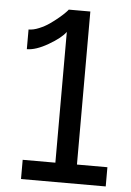

<svg xmlns="http://www.w3.org/2000/svg" viewBox="-52 -758 545 797"><g transform="rotate(5 220.5 -359.0)"><path d="M418.9 -80.1V0H65.9V-80.1H202.1V-625Q183.6 -599.1 132.1 -569.1Q80.6 -539.1 43 -539.1V-621.1Q63 -621.1 86.4 -630.9Q109.9 -640.6 129.2 -654.1Q148.4 -667.5 165.5 -681.9Q182.6 -696.3 191.9 -706.1Q201.2 -715.8 202.1 -717.8H292V-80.1Z"/></g></svg>

Font: Rawline Medium
Style: Regular
Weight: 500
Designer: Matt McInerney, Pablo Impallari, Rodrigo Fuenzalida
Foundry: Matt McInerney, Pablo Impallari, Rodrigo Fuenzalida
Version: Version 4.020;PS 004.020;hotconv 1.0.88;makeotf.lib2.5.64775